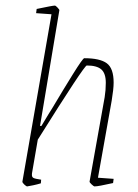

<svg xmlns="http://www.w3.org/2000/svg" viewBox="-20 -657 492 686"><path d="M330 -22 386 -18 384 -3Q331 9 318 9Q315 9 307.5 2Q300 -5 300 -8L354 -310Q358 -335 358 -361Q358 -395 342 -409Q326 -423 290 -423Q281 -423 115 -158L95 -42Q94 -38 94 -32Q94 -24 100 -21Q106 -18 127 -15L126 -2Q113 2 98.5 5Q84 8 77 9Q74 9 67 2.5Q60 -4 60 -8L164 -606L109 -610L111 -625Q168 -637 176 -637Q179 -637 186 -629.5Q193 -622 192 -620L123 -207H128Q156 -254 167 -271Q205 -335 240.5 -392Q276 -449 281 -449Q337 -449 361.5 -431Q386 -413 386 -362Q386 -339 379 -297Z"/></svg>

Font: Grenze Thin
Style: Italic
Weight: 250
Italic angle: -10°
Designer: Renata Polastri
Foundry: Omnibus-Type
Version: Version 1.002; ttfautohint (v1.8)